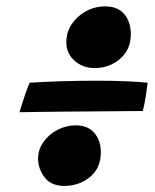

<svg xmlns="http://www.w3.org/2000/svg" viewBox="-20 -630 498 615"><path d="M283.5 -412Q245 -412 218.8 -435.5Q192.5 -459 192.5 -494.5Q192.5 -527 210 -553Q227.5 -579 255.8 -594.2Q284 -609.5 317.5 -609.5Q357 -609.5 378 -584.8Q399 -560 399 -520.5Q399 -471 364.5 -441.5Q330 -412 283.5 -412ZM42.5 -270.5Q50 -296.5 59.8 -325Q69.5 -353.5 75 -365Q118 -368 177.2 -369.8Q236.5 -371.5 293 -371.5Q340 -371.5 382.2 -369.8Q424.5 -368 453 -365Q451 -349 447 -322.5Q443 -296 437.5 -274.5Q419.5 -274.5 380 -274Q340.5 -273.5 290.5 -273.2Q240.5 -273 190.5 -272.5Q140.5 -272 100.5 -271.5Q60.5 -271 42.5 -270.5ZM185.5 -34.5Q144 -34.5 123 -61.8Q102 -89 102 -122.5Q102 -151 119.2 -175.2Q136.5 -199.5 164 -214Q191.5 -228.5 222.5 -228.5Q261.5 -228.5 282.2 -204.2Q303 -180 303 -142.5Q303 -91.5 268.2 -63Q233.5 -34.5 185.5 -34.5Z"/></svg>

Font: Grandstander
Style: Bold Italic
Weight: 700
Italic angle: -15°
Designer: Tyler Finck
Foundry: Etcetera Type Co
Version: Version 1.200; ttfautohint (v1.8.3)